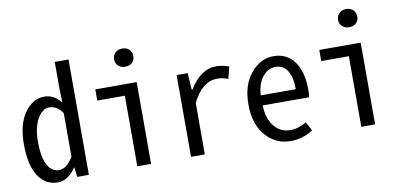

<svg xmlns="http://www.w3.org/2000/svg" viewBox="-73 -1010 2636 1258"><g transform="rotate(-10 1245.0 -381.5)"><path d="M222.7 13.7Q140.6 13.7 93.3 -59.6Q45.9 -132.8 45.9 -271.5Q45.9 -403.3 100.1 -479.5Q154.3 -555.7 232.4 -555.7Q293 -555.7 341.8 -497.1L338.9 -591.8V-767.6H430.7V0H353.5L345.7 -64.5H343.8Q291 13.7 222.7 13.7ZM244.1 -64.5Q295.9 -64.5 338.9 -136.7V-426.8Q301.8 -480.5 252 -480.5Q205.1 -480.5 172.4 -422.9Q139.6 -365.2 139.6 -271.5Q139.6 -171.9 167 -118.2Q194.3 -64.5 244.1 -64.5Z M752.9 0V-469.7H569.3V-543.9H844.7V0ZM724.6 -715.8Q724.6 -743.2 742.7 -760.3Q760.7 -777.3 789.1 -777.3Q817.4 -777.3 835 -760.3Q852.5 -743.2 852.5 -715.8Q852.5 -688.5 835 -672.4Q817.4 -656.2 789.1 -656.2Q760.7 -656.2 742.7 -672.9Q724.6 -689.5 724.6 -715.8Z M1110.4 0V-543.9H1183.6L1191.4 -431.6H1195.3Q1271.5 -555.7 1374 -555.7Q1416 -555.7 1460 -539.1L1439.5 -460Q1406.2 -474.6 1367.2 -474.6Q1267.6 -474.6 1202.1 -341.8V0Z M1771.5 11.7Q1672.9 11.7 1606.4 -64.9Q1540 -141.6 1540 -271.5Q1540 -399.4 1604 -477.5Q1668 -555.7 1755.9 -555.7Q1844.7 -555.7 1894 -487.8Q1943.4 -419.9 1943.4 -301.8Q1943.4 -269.5 1940.4 -250H1630.9Q1633.8 -163.1 1674.8 -111.3Q1715.8 -59.6 1782.2 -59.6Q1836.9 -59.6 1889.6 -91.8L1921.9 -33.2Q1853.5 11.7 1771.5 11.7ZM1629.9 -317.4H1863.3Q1863.3 -398.4 1835.4 -441.4Q1807.6 -484.4 1756.8 -484.4Q1707 -484.4 1670.9 -439.5Q1634.8 -394.5 1629.9 -317.4Z M2243.2 0V-469.7H2059.6V-543.9H2335V0ZM2214.8 -715.8Q2214.8 -743.2 2232.9 -760.3Q2251 -777.3 2279.3 -777.3Q2307.6 -777.3 2325.2 -760.3Q2342.8 -743.2 2342.8 -715.8Q2342.8 -688.5 2325.2 -672.4Q2307.6 -656.2 2279.3 -656.2Q2251 -656.2 2232.9 -672.9Q2214.8 -689.5 2214.8 -715.8Z"/></g></svg>

Font: Gen Shin Gothic Monospace Regular
Style: Regular
Weight: 400
Designer: [Source Han Sans]
Ryoko NISHIZUKA  (kana & ideographs); Paul D. Hunt (Latin, Greek & Cyrillic); Wenlong ZHANG  (bopomofo
Version: Version 1.002.20150607